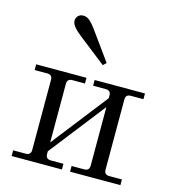

<svg xmlns="http://www.w3.org/2000/svg" viewBox="-107 -802 796 889"><g transform="rotate(15 291.0 -357.0)"><path d="M149.4 -680.2Q149.4 -694.8 158.7 -704.3Q168 -713.9 183.6 -713.9Q200.2 -713.9 214.4 -701.7Q228.5 -689.5 244.1 -668L343.8 -529.8L329.1 -515.6L197.3 -618.7Q149.4 -655.8 149.4 -680.2ZM30.3 0V-27.3H90.8Q115.2 -27.3 115.2 -51.8V-387.7Q115.2 -412.1 90.8 -412.1H30.3V-439.5H271.5V-412.1H210.9Q186.5 -412.1 186.5 -387.7V-106.9L395.5 -375V-387.7Q395.5 -412.1 371.1 -412.1H310.5V-439.5H551.8V-412.1H491.2Q466.8 -412.1 466.8 -387.7V-51.8Q466.8 -27.3 491.2 -27.3H551.8V0H310.5V-27.3H371.1Q395.5 -27.3 395.5 -51.8V-332.5L186.5 -64.5V-51.8Q186.5 -27.3 210.9 -27.3H271.5V0Z"/></g></svg>

Font: Theano Modern
Style: Regular
Weight: 400
Designer: Alexey Kryukov
Version: Version 2.00